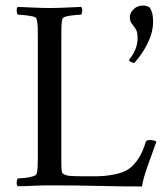

<svg xmlns="http://www.w3.org/2000/svg" viewBox="-20 -671 608 695"><path d="M499 -651Q504 -651 510.5 -649Q517 -647 521 -645Q526 -638 530 -626.5Q534 -615 534 -591Q534 -554 514.5 -514.5Q495 -475 466 -443Q462 -443 454.5 -446.5Q447 -450 447 -454Q461 -471 469.5 -491Q478 -511 478 -533Q478 -556 471 -566.5Q464 -577 457 -585.5Q450 -594 450 -610Q450 -624 463.5 -637.5Q477 -651 499 -651ZM202 -113Q202 -111 202 -107Q202 -98 202 -83.5Q202 -69 203 -57Q204 -45 207 -43Q217 -36 231.5 -34.5Q246 -33 277 -33H332Q360 -33 393.5 -39.5Q427 -46 447 -60Q465 -73 480.5 -96Q496 -119 508 -158Q510 -164 522 -164Q540 -164 546 -158Q532 -118 515.5 -73Q499 -28 494 4Q415 4 337 2Q259 0 161 0Q127 0 100 1.5Q73 3 44 3Q40 -1 40.5 -11Q41 -21 44 -25Q50 -25 66 -26.5Q82 -28 96.5 -32Q111 -36 112 -41Q116 -53 116.5 -72Q117 -91 117 -113V-530Q117 -552 116.5 -571.5Q116 -591 112 -603Q111 -609 96.5 -612Q82 -615 66 -616.5Q50 -618 44 -618Q41 -622 40.5 -632Q40 -642 44 -646Q74 -645 103 -643.5Q132 -642 160 -642Q189 -642 216.5 -643.5Q244 -645 274 -646Q278 -642 277.5 -632Q277 -622 274 -618Q268 -618 252 -616.5Q236 -615 222 -612Q208 -609 206 -603Q203 -593 202.5 -577Q202 -561 202 -542Q202 -539 202 -536Q202 -533 202 -530Z"/></svg>

Font: Amiri
Style: Regular
Weight: 400
Designer: Khaled Hosny
Version: Version 0.114